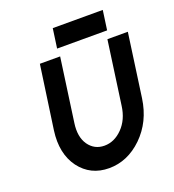

<svg xmlns="http://www.w3.org/2000/svg" viewBox="-155 -990 1016 1122"><g transform="rotate(-20 353.0 -429.0)"><path d="M284 -749H595L612 -870H301ZM159 -700 103 -306Q84 -167 150 -77Q217 12 332 12Q447 12 539 -77Q585 -122 613 -179Q641 -236 651 -306L706 -700H579L524 -306Q513 -223 463 -172Q413 -121 351 -121Q289 -121 253 -172Q218 -223 230 -306L285 -700Z"/></g></svg>

Font: Unageo
Style: Bold-Italic
Weight: 700
Designer: Richard Sepsi
Foundry: Richard Sepsi
Version: Version 2.000